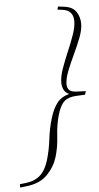

<svg xmlns="http://www.w3.org/2000/svg" viewBox="-134 -741 471 912"><g transform="rotate(-5 102.0 -284.5)"><path d="M275 -293 270 -276.5 228.5 -274.5Q190.5 -273 170.2 -254.8Q150 -236.5 137 -190.5Q124 -144.5 121.2 -92.2Q118.5 -40 104.5 6Q90.5 52 55.5 88.2Q20.5 124.5 -42 132L-75.5 136V120L-45 116.5Q-3.5 111.5 22.5 88Q48.5 64.5 62.5 17.5Q76.5 -29.5 82.5 -80.5Q88.5 -131.5 103 -180Q115.5 -222 136 -249.2Q156.5 -276.5 195 -286.5Q177.5 -294.5 170 -309.5Q162.5 -324.5 162.5 -343.5Q162.5 -372.5 175.8 -409.8Q189 -447 206 -486.8Q223 -526.5 236.2 -563.8Q249.5 -601 249.5 -629.5Q249.5 -681 198 -687.5L174.5 -690.5L178.5 -705L209.5 -701Q248 -696 264.5 -671Q281 -646 281 -614Q281 -585.5 266.8 -548.5Q252.5 -511.5 233.8 -472Q215 -432.5 200.8 -396.2Q186.5 -360 186.5 -333Q186.5 -316 196.2 -306Q206 -296 229 -295Z"/></g></svg>

Font: Newsreader Text ExtraLight
Style: Italic
Weight: 275
Italic angle: -17°
Designer: Hugues Gentile
Foundry: Production Type
Version: Version 1.001